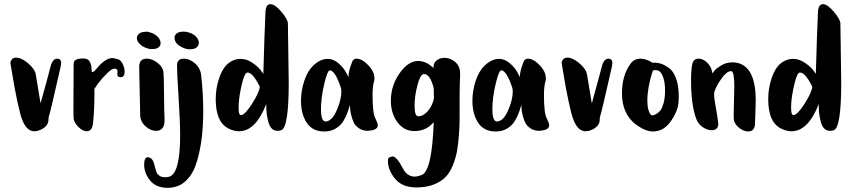

<svg xmlns="http://www.w3.org/2000/svg" viewBox="-20 -700 4093 923"><path d="M30 -397Q34 -423 57 -423Q83 -423 115 -396Q147 -369 152 -342L175 -203Q215 -347 222 -376Q232 -418 255 -418Q256 -418 258 -417.5Q260 -417 261 -417Q274 -415 274 -396L271 -377Q220 -151 214 -137Q213 -134 213 -126V-125Q213 -91 170 -74Q159 -69 145 -69Q138 -69 132 -71Q126 -73 121.5 -75.5Q117 -78 112.5 -82.5Q108 -87 105 -90.5Q102 -94 98.5 -100Q95 -106 93.5 -109Q92 -112 89.5 -117.5Q87 -123 87 -124Q78 -144 63.5 -212Q49 -280 40 -338Z M334 -394Q335 -402 337.5 -406.5Q340 -411 350.5 -415Q361 -419 381 -419Q404 -419 412 -402.5Q420 -386 420 -369.5Q420 -353 424 -353Q430 -353 446 -372Q487 -421 521 -421Q527 -421 548 -415Q560 -412 569.5 -393Q579 -374 579 -355Q579 -330 561 -329H558Q544 -329 544 -344Q544 -346 544.5 -350Q545 -354 545 -356Q545 -370 531 -370H530Q517 -370 493 -346Q469 -322 451 -298L434 -273V-251Q434 -169 427 -107Q423 -69 397 -69Q378 -69 357.5 -89Q337 -109 334 -129Q333 -138 333 -190Q333 -220 333.5 -292.5Q334 -365 334 -394Z M681 -548Q694 -548 711 -541Q729 -534 740.5 -520.5Q752 -507 752 -493Q752 -488 750 -482Q741 -464 712 -464Q694 -464 679 -471Q661 -478 649.5 -491Q638 -504 638 -517Q638 -522 641 -528Q650 -547 680 -547ZM686 -418Q712 -418 738.5 -397Q765 -376 766 -349Q768 -320 768.5 -246.5Q769 -173 771 -127V-122Q771 -71 730 -71Q704 -71 679.5 -93Q655 -115 654 -146L649 -380Q650 -418 685 -418Z M863 -548Q877 -548 894 -542Q913 -535 924.5 -521.5Q936 -508 936 -494Q936 -488 933 -482Q923 -463 894 -463Q876 -463 861 -470Q819 -488 819 -519Q819 -526 821 -529Q831 -548 862 -548ZM865 -418Q891 -418 917 -395.5Q943 -373 947 -339Q957 -252 957 -166Q957 -100 950.5 -42.5Q944 15 928 72Q912 129 879.5 163.5Q847 198 801 202Q799 202 794 202.5Q789 203 787 203Q730 203 701.5 167.5Q673 132 673 92Q673 62 685 57L687 56H689Q711 56 720 84Q721 88 725 103.5Q729 119 732 127.5Q735 136 745.5 144Q756 152 772 152Q784 152 791 150Q846 138 846 -49Q846 -113 838.5 -231Q831 -349 831 -382V-386Q831 -418 865 -418Z M1364 -587Q1364 -543 1366 -446Q1368 -349 1368 -303Q1368 -85 1332 -74Q1323 -71 1315 -71Q1283 -71 1271.5 -109Q1260 -147 1260 -188V-200Q1209 -69 1129 -69Q1107 -69 1083 -80Q1017 -109 1017 -223Q1017 -279 1035.5 -330Q1054 -381 1085 -401Q1109 -417 1137 -417Q1165 -417 1192 -399Q1219 -381 1233 -363L1246 -345Q1251 -532 1256 -638Q1257 -680 1280 -680Q1302 -680 1333 -643Q1364 -606 1364 -587ZM1137 -147H1139Q1157 -147 1191.5 -201Q1226 -255 1229 -283Q1195 -351 1171 -351Q1163 -351 1159 -343Q1148 -324 1137.5 -272Q1127 -220 1127 -183Q1127 -148 1137 -147Z M1673 -403Q1679 -418 1694 -418Q1720 -418 1750 -387Q1780 -356 1780 -324Q1780 -313 1778 -308Q1771 -286 1771 -242Q1771 -154 1785 -130Q1796 -108 1796 -98Q1796 -75 1755 -72Q1754 -72 1752 -71.5Q1750 -71 1749 -71Q1723 -71 1704.5 -84Q1686 -97 1678.5 -115.5Q1671 -134 1667 -152Q1663 -170 1663 -183L1662 -196V-195Q1645 -134 1622 -106Q1589 -68 1541 -68H1539Q1482 -68 1454.5 -110Q1427 -152 1427 -215Q1427 -265 1443 -312Q1459 -359 1484 -383Q1519 -417 1555 -417Q1583 -417 1608 -395Q1633 -373 1644 -351L1655 -329V-331Q1655 -357 1673 -403ZM1546 -116Q1576 -118 1598.5 -169Q1621 -220 1621 -261Q1621 -272 1618 -280Q1592 -358 1567 -362H1566Q1554 -362 1538.5 -295.5Q1523 -229 1523 -175Q1523 -116 1545 -116Z M1990 -141H1992Q2015 -141 2037 -166.5Q2059 -192 2066 -227Q2066 -260 2065 -276Q2048 -344 2019 -344H2016Q2000 -341 1986.5 -289.5Q1973 -238 1973 -191Q1973 -142 1990 -141ZM2064 -378Q2064 -398 2079.5 -410Q2095 -422 2117 -422Q2146 -422 2169 -401.5Q2192 -381 2192 -345V-340Q2190 -300 2189.5 -242.5Q2189 -185 2189.5 -145Q2190 -105 2186.5 -55Q2183 -5 2176.5 29Q2170 63 2155.5 98Q2141 133 2119 154Q2097 175 2062.5 188Q2028 201 1982 201Q1913 201 1879 159Q1845 117 1845 76Q1845 60 1851 57Q1864 52 1867 52Q1887 52 1917 110Q1937 149 1974 149Q1987 149 2008 141Q2057 120 2065 -113Q2030 -70 1972 -70Q1922 -70 1890.5 -112.5Q1859 -155 1859 -216Q1859 -296 1910 -360Q1948 -407 1990 -407Q2028 -407 2064 -373Z M2497 -403Q2503 -418 2518 -418Q2544 -418 2574 -387Q2604 -356 2604 -324Q2604 -313 2602 -308Q2595 -286 2595 -242Q2595 -154 2609 -130Q2620 -108 2620 -98Q2620 -75 2579 -72Q2578 -72 2576 -71.5Q2574 -71 2573 -71Q2547 -71 2528.5 -84Q2510 -97 2502.5 -115.5Q2495 -134 2491 -152Q2487 -170 2487 -183L2486 -196V-195Q2469 -134 2446 -106Q2413 -68 2365 -68H2363Q2306 -68 2278.5 -110Q2251 -152 2251 -215Q2251 -265 2267 -312Q2283 -359 2308 -383Q2343 -417 2379 -417Q2407 -417 2432 -395Q2457 -373 2468 -351L2479 -329V-331Q2479 -357 2497 -403ZM2370 -116Q2400 -118 2422.5 -169Q2445 -220 2445 -261Q2445 -272 2442 -280Q2416 -358 2391 -362H2390Q2378 -362 2362.5 -295.5Q2347 -229 2347 -175Q2347 -116 2369 -116Z M2680 -397Q2684 -423 2707 -423Q2733 -423 2765 -396Q2797 -369 2802 -342L2825 -203Q2865 -347 2872 -376Q2882 -418 2905 -418Q2906 -418 2908 -417.5Q2910 -417 2911 -417Q2924 -415 2924 -396L2921 -377Q2870 -151 2864 -137Q2863 -134 2863 -126V-125Q2863 -91 2820 -74Q2809 -69 2795 -69Q2788 -69 2782 -71Q2776 -73 2771.5 -75.5Q2767 -78 2762.5 -82.5Q2758 -87 2755 -90.5Q2752 -94 2748.5 -100Q2745 -106 2743.5 -109Q2742 -112 2739.5 -117.5Q2737 -123 2737 -124Q2728 -144 2713.5 -212Q2699 -280 2690 -338Z M3117 -398Q3120 -399 3126 -399Q3141 -399 3157 -394Q3173 -389 3194.5 -374.5Q3216 -360 3229.5 -324Q3243 -288 3243 -235Q3243 -232 3242.5 -224Q3242 -216 3242 -212Q3240 -168 3205.5 -118Q3171 -68 3119 -68Q3082 -68 3035 -103Q2970 -154 2970 -251Q2970 -337 3010 -392Q3028 -418 3059 -418Q3072 -418 3086.5 -413Q3101 -408 3109 -403ZM3112 -145Q3116 -145 3121 -146Q3126 -147 3137 -153.5Q3148 -160 3156 -171Q3164 -182 3170.5 -206Q3177 -230 3177 -262V-264Q3177 -302 3169 -325.5Q3161 -349 3152 -356Q3143 -363 3132 -363Q3117 -363 3117 -357Q3092 -279 3092 -215Q3092 -165 3112 -145Z M3308 -392Q3314 -418 3338 -418Q3360 -418 3380.5 -398Q3401 -378 3405 -347Q3409 -353 3416 -362Q3423 -371 3447 -385.5Q3471 -400 3499 -400H3510Q3613 -391 3613 -217Q3613 -196 3611.5 -162Q3610 -128 3610 -117V-113V-111Q3610 -68 3577 -68Q3557 -68 3536.5 -83Q3516 -98 3509 -118Q3507 -124 3507 -150Q3507 -166 3508.5 -214Q3510 -262 3510 -285Q3510 -355 3496 -358H3494Q3474 -358 3449 -323Q3424 -288 3415 -261Q3413 -256 3413 -244Q3413 -227 3421.5 -181Q3430 -135 3432 -112Q3432 -111 3432.5 -109Q3433 -107 3433 -106Q3433 -74 3401 -74Q3380 -74 3358 -89Q3336 -104 3327 -129Q3302 -195 3302 -317Q3302 -364 3308 -392Z M4020 -587Q4020 -543 4022 -446Q4024 -349 4024 -303Q4024 -85 3988 -74Q3979 -71 3971 -71Q3939 -71 3927.5 -109Q3916 -147 3916 -188V-200Q3865 -69 3785 -69Q3763 -69 3739 -80Q3673 -109 3673 -223Q3673 -279 3691.5 -330Q3710 -381 3741 -401Q3765 -417 3793 -417Q3821 -417 3848 -399Q3875 -381 3889 -363L3902 -345Q3907 -532 3912 -638Q3913 -680 3936 -680Q3958 -680 3989 -643Q4020 -606 4020 -587ZM3793 -147H3795Q3813 -147 3847.5 -201Q3882 -255 3885 -283Q3851 -351 3827 -351Q3819 -351 3815 -343Q3804 -324 3793.5 -272Q3783 -220 3783 -183Q3783 -148 3793 -147Z"/></svg>

Font: KleponIjo
Style: Ijo
Weight: 400
Designer: Aprian Dwi Nur Sembada & Aurellia CItra
Version: Version 001.000